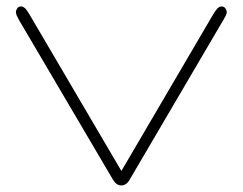

<svg xmlns="http://www.w3.org/2000/svg" viewBox="-20 -563 737 583"><path d="M348.1 0Q333.5 0 323.2 -17.1L37.6 -502.4Q33.7 -509.3 31 -515.4Q28.3 -521.5 28.3 -527.3Q28.3 -531.2 32.2 -537.4Q36.1 -543.5 44.4 -543.5Q52.7 -542.5 58.3 -535.6Q64 -528.8 69.3 -519.5L348.6 -43.9L627.4 -519.5Q632.8 -528.8 638.7 -535.6Q644.5 -542.5 651.4 -543.5Q660.6 -543.5 664.6 -537.6Q668.5 -531.7 668.5 -526.4Q668.5 -521 665.3 -514.9Q662.1 -508.8 658.2 -502.4L373.5 -17.1Q363.8 0 348.1 0Z"/></svg>

Font: Gruppo
Style: Regular
Weight: 400
Designer: Vernon Adams
Foundry: Vernon Adams
Version: Version 1.001; ttfautohint (v1.8.4.7-5d5b);gftools[0.9.28]